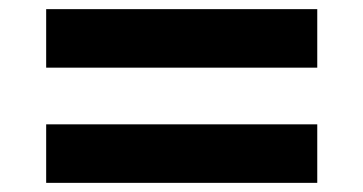

<svg xmlns="http://www.w3.org/2000/svg" viewBox="-20 -500 795 420"><path d="M81 -352V-480H674V-352ZM81 -100V-228H674V-100Z"/></svg>

Font: M PLUS 1p ExtraBold
Style: Regular
Weight: 800
Version: Version 1.062